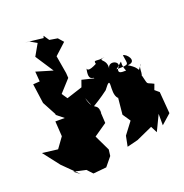

<svg xmlns="http://www.w3.org/2000/svg" viewBox="-222 -946 1085 1131"><g transform="rotate(-20 321.0 -380.5)"><path d="M63 0 140 17 172 51 255 43 300 -12 305 -51 258 -149 339 -205 334 -296C345 -265 320 -309 337 -268C337 -340 297 -290 278 -383C299 -322 296 -349 300 -314C368 -355 398 -378 407 -385C476 -478 420 -360 459 -319C495 -315 501 -284 465 -358L451 -216L484 -167L428 -93L415 -28L483 -45L585 -91L606 -50L653 -148V-76L714 -130L703 -266L677 -288L690 -323C642 -348 655 -325 638 -391C638 -393 569 -385 598 -355C667 -387 623 -439 657 -461C609 -410 662 -431 580 -479C646 -482 595 -546 573 -544C581 -480 598 -480 509 -479C579 -533 530 -519 560 -453C527 -452 508 -453 519 -481C559 -517 477 -548 470 -497C480 -562 412 -559 468 -572C416 -559 398 -583 406 -551C352 -523 347 -536 345 -544C326 -462 370 -487 368 -474L294 -492L279 -450L180 -418L156 -453L225 -529L223 -560L204 -672L275 -737L247 -769L144 -786L199 -770L228 -731L173 -812L169 -799L55 -812L84 -808L126 -784L85 -712L159 -599L55 -630L60 -567L18 -564L35 -441L81 -355V-349L125 -314H66L72 -219L25 -154L-72 -166L7 -64L101 29Z"/></g></svg>

Font: Hussar Lance
Style: Regular
Weight: 700
Foundry: Cannot Into Space Fonts, PlusOne Fonts
Version: Version 2.27